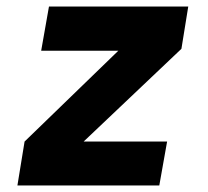

<svg xmlns="http://www.w3.org/2000/svg" viewBox="-20 -570 640 590"><path d="M55.5 -135 343.5 -414H106.5L130.5 -550H558.5L537.5 -420L237 -135H493.5L469.5 0H33.5Z"/></svg>

Font: JuliaMono Black
Style: Italic
Weight: 900
Italic angle: -9°
Monospace: yes
Designer: cormullion
Foundry: corm
Version: Version 0.057; ttfautohint (v1.8.4)